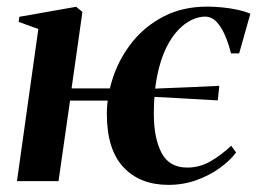

<svg xmlns="http://www.w3.org/2000/svg" viewBox="-20 -534 758 566"><path d="M30 0 93 -448.5 35 -469.5 37 -484.5 204.5 -514 223 -499 191 -273.5H361L332.5 -237.5H186.5L152.5 0ZM476.5 11Q392.5 11 343.8 -41.2Q295 -93.5 295 -198Q295 -252.5 314 -308.2Q333 -364 370.5 -410.8Q408 -457.5 463.5 -486Q519 -514.5 591.5 -514.5Q612 -514.5 635.2 -512.2Q658.5 -510 680.2 -505.2Q702 -500.5 718 -493.5L685 -376.5H661Q653.5 -406.5 642.8 -431Q632 -455.5 617.8 -470.2Q603.5 -485 584 -485Q566 -485 545.5 -475.5Q525 -466 505.2 -445.5Q485.5 -425 469.2 -391.5Q453 -358 443.2 -310Q433.5 -262 433.5 -198Q433.5 -127.5 456 -83.8Q478.5 -40 532 -40Q569 -40 601.5 -59Q634 -78 661.5 -104.5L676 -84.5Q659 -61.5 629 -39.5Q599 -17.5 559.8 -3.2Q520.5 11 476.5 11ZM622 -238Q563 -241.5 508.5 -244.5Q454 -247.5 394.5 -250.5L374.5 -270Q418.5 -272 461.2 -273.8Q504 -275.5 545.5 -277.2Q587 -279 626.5 -281Z"/></svg>

Font: Merriweather 144pt SemiBold
Style: Italic
Weight: 600
Italic angle: -7.8°
Version: Version 2.101